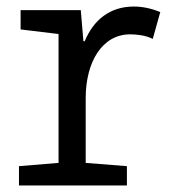

<svg xmlns="http://www.w3.org/2000/svg" viewBox="-20 -567 540 587"><path d="M38 0H368V-59L242 -69V-267C242 -377 292 -462 378 -462C398 -462 426 -459 447 -448L470 -530C441 -542 414 -547 389 -547C316 -547 266 -506 239 -441H235L227 -536H43V-477L159 -463V-69L38 -59Z"/></svg>

Font: Noto Sans Mono ExtraCondensed
Style: Regular
Weight: 400
Width: 2
Designer: Monotype Design Team
Foundry: Monotype Imaging Inc.
Version: Version 2.014